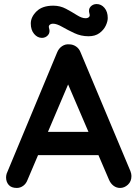

<svg xmlns="http://www.w3.org/2000/svg" viewBox="-20 -923 679 948"><path d="M332 -543 116 -35Q109 -16 94.5 -5.5Q80 5 63 5Q36 5 23 -10Q10 -25 10 -47Q10 -56 13 -66L262 -664Q270 -684 286.5 -695Q303 -706 322 -704Q340 -704 355.5 -693.5Q371 -683 378 -664L624 -78Q629 -65 629 -54Q629 -27 611.5 -11Q594 5 573 5Q555 5 540.5 -6Q526 -17 518 -36L303 -537ZM147 -157 202 -272H472L491 -157ZM187 -736Q165 -736 148.5 -755.5Q132 -775 132 -807Q132 -839 160.5 -867Q189 -895 243 -895Q277 -895 306 -879.5Q335 -864 359.5 -848.5Q384 -833 402 -833Q413 -833 419 -838.5Q425 -844 422 -854Q415 -877 427 -890Q439 -903 457 -903Q480 -903 496 -884Q512 -865 512 -834Q512 -817 502 -796Q492 -775 471 -759.5Q450 -744 417 -744Q380 -744 347 -759.5Q314 -775 287 -790.5Q260 -806 242 -806Q232 -806 225.5 -800.5Q219 -795 222 -785Q229 -763 217 -749.5Q205 -736 187 -736Z"/></svg>

Font: zvoove
Style: Bold
Weight: 700
Designer: Vernon Adams (Nunito) & Andrew Paglinawan (Quicksand)
Foundry: zvoove
Version: Version 3.006